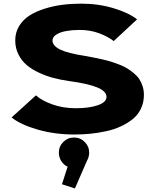

<svg xmlns="http://www.w3.org/2000/svg" viewBox="-20 -726 890 1052"><path d="M388 11Q280 11 186.2 -16Q92.5 -43 43.5 -82.5L177 -203.5Q207.5 -175.5 266.2 -154.2Q325 -133 395.5 -133Q469 -133 516.2 -149.5Q563.5 -166 563.5 -195Q563.5 -226.5 511.5 -247.5Q459.5 -268.5 357.5 -282Q312 -288.5 272.5 -299Q233 -309.5 193.5 -327.8Q154 -346 126 -369.8Q98 -393.5 80.8 -428.2Q63.5 -463 63.5 -504.5Q63.5 -548.5 85 -583.5Q106.5 -618.5 141.8 -641Q177 -663.5 225 -678.5Q273 -693.5 322.5 -699.8Q372 -706 425.5 -706Q520.5 -706 603.8 -680.5Q687 -655 731 -620L603 -501Q572 -525.5 523 -543.8Q474 -562 416.5 -562Q376.5 -562 343.8 -556.2Q311 -550.5 289.2 -537Q267.5 -523.5 267.5 -504.5Q267.5 -475 309.8 -454.5Q352 -434 443.5 -420Q471 -415 490.8 -411.2Q510.5 -407.5 539.2 -401Q568 -394.5 588.8 -388Q609.5 -381.5 635 -371.5Q660.5 -361.5 678.2 -350.5Q696 -339.5 714.2 -324.2Q732.5 -309 743.5 -292Q754.5 -275 761.5 -253Q768.5 -231 768.5 -206.5Q768.5 -165 752.2 -130.8Q736 -96.5 707.2 -73.5Q678.5 -50.5 642 -33.5Q605.5 -16.5 561.5 -7Q517.5 2.5 475.2 6.8Q433 11 388 11ZM468.5 110Q468.5 134 457 154L390.5 306.5L319.5 283.5L350.5 187.5Q329 177.5 315.8 156.8Q302.5 136 302.5 110Q302.5 76 326.8 51.8Q351 27.5 385.5 27.5Q420 27.5 444.2 51.8Q468.5 76 468.5 110Z"/></svg>

Font: League Mono Wide ExtraBold
Style: Regular
Weight: 800
Width: 8
Designer: Tyler Finck
Foundry: The League of Moveable Type / Tyler Finck
Version: Version 2.210